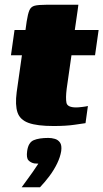

<svg xmlns="http://www.w3.org/2000/svg" viewBox="-20 -525 434 806"><path d="M71 261Q86 240 96.5 226Q107 212 117 197.5Q127 183 141 162Q137 162 132 161.5Q127 161 124 161Q109 158 99.5 148Q90 138 94 109Q99 73 121.5 63.5Q144 54 183 54Q197 54 210.5 58Q224 62 232 73.5Q240 85 237 109Q233 134 220 161Q207 188 188 213.5Q169 239 148 261ZM205 4Q136 4 100 -9Q64 -22 53.5 -53Q43 -84 50 -138L72 -293H26L41 -399H87L92 -435Q97 -467 103.5 -482Q110 -497 125.5 -501Q141 -505 173 -505H309Q308 -499 307.5 -493.5Q307 -488 306 -482L294 -399H394L379 -293H280L260 -153Q255 -113 259 -93.5Q263 -74 300 -74Q308 -74 325 -76Q342 -78 349 -80L339 -8Q331 -7 294.5 -1.5Q258 4 205 4Z"/></svg>

Font: Genos Black
Style: Italic
Weight: 900
Italic angle: -8°
Version: Version 1.010